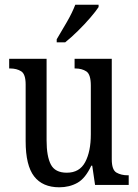

<svg xmlns="http://www.w3.org/2000/svg" viewBox="-20 -786 588 816"><path d="M232 10Q161 10 125 -36.5Q89 -83 89 -186V-427Q89 -471 70 -483Q51 -495 23 -495H19V-536H178V-189Q178 -122 196 -87Q214 -52 264 -52Q318 -52 342 -97Q366 -142 366 -215V-422Q366 -470 347 -482.5Q328 -495 300 -495H297V-536H455V-109Q455 -64 475 -52.5Q495 -41 523 -41H527V0H384L372 -82H368Q343 -28 309 -9Q275 10 232 10ZM221 -619Q242 -654 264.5 -693Q287 -732 300 -766H399V-756Q388 -739 364 -711Q340 -683 311 -654.5Q282 -626 257 -606H221Z"/></svg>

Font: Noto Serif Georgian Condensed
Style: Regular
Weight: 400
Width: 3
Designer: Monotype Design Team, Akaki Razmadze
Foundry: Google LLC
Version: Version 2.003; ttfautohint (v1.8.4.7-5d5b)